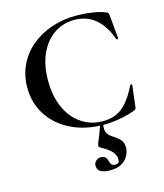

<svg xmlns="http://www.w3.org/2000/svg" viewBox="-131 -733 943 1105"><g transform="rotate(-15 340.5 -180.5)"><path d="M427 -636Q457 -636 489.5 -633Q522 -630 551 -624Q580 -618 600 -609Q609 -606 611.5 -601.5Q614 -597 615 -586L628 -447Q628 -444 623 -443Q618 -442 616 -446Q588 -527 536.5 -571Q485 -615 411 -615Q343 -615 289.5 -578.5Q236 -542 205.5 -475Q175 -408 175 -315Q175 -245 193 -188.5Q211 -132 244 -92Q277 -52 322 -30.5Q367 -9 421 -9Q492 -9 538.5 -47.5Q585 -86 626 -170Q628 -173 632.5 -172Q637 -171 637 -168L622 -44Q621 -32 618.5 -28.5Q616 -25 607 -21Q559 -4 511.5 4Q464 12 421 12Q313 12 229 -28.5Q145 -69 97 -141.5Q49 -214 49 -308Q49 -380 77.5 -440.5Q106 -501 157.5 -544.5Q209 -588 278 -612Q347 -636 427 -636ZM418 2Q413 23 414.5 39Q416 55 425.5 68Q435 81 454 92Q475 105 492 122.5Q509 140 509 170Q509 194 497 218Q485 242 458.5 258.5Q432 275 387 275Q351 275 331.5 263.5Q312 252 312 227Q312 213 324 200.5Q336 188 352 188Q373 188 381 197.5Q389 207 392 219.5Q395 232 401.5 241.5Q408 251 427 251Q449 251 449 227Q449 201 431 180Q413 159 366 133Q359 130 357.5 124Q356 118 361 105Q371 81 376 68Q381 55 386.5 41Q392 27 401 1Z"/></g></svg>

Font: Cormorant Garamond Light
Style: Bold
Weight: 700
Version: Version 4.001